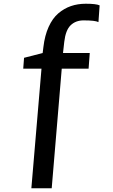

<svg xmlns="http://www.w3.org/2000/svg" viewBox="-20 -843 612 1037"><path d="M149.4 173.8 204.1 -472.2H105.5L109.9 -530.8L210.4 -556.6L214.4 -588.9Q221.7 -651.4 242.7 -697.8Q263.7 -744.1 294.9 -770.8Q326.2 -797.4 363 -810.1Q399.9 -822.8 443.4 -822.8Q499 -822.8 518.1 -814L511.7 -723.6Q494.6 -732.9 431.2 -732.9Q389.2 -732.9 361.8 -706.8Q334.5 -680.7 327.1 -617.2L320.3 -556.6H464.8L458.5 -472.2H313.5L259.3 173.8Z"/></svg>

Font: HaufeMerriweatherSans
Style: Regular
Weight: 400
Designer: Eben Sorkin ( eben@eyebytes.com )
Foundry: Eben Sorkin
Version: Version 1.56